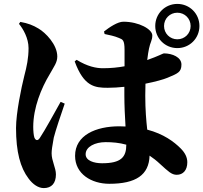

<svg xmlns="http://www.w3.org/2000/svg" viewBox="-20 -889 1040 982"><path d="M887 -643C950 -643 1000 -693 1000 -756C1000 -819 950 -869 887 -869C824 -869 774 -819 774 -756C774 -693 824 -643 887 -643ZM204 73C244 73 266 48 266 3C266 -31 244 -66 244 -105C244 -120 247 -141 255 -185C264 -221 292 -304 311 -359L290 -368C262 -318 209 -221 184 -184C174 -168 163 -169 156 -185C152 -196 150 -220 150 -240C150 -338 191 -438 234 -509C256 -549 273 -569 273 -600C273 -661 213 -722 177 -743C149 -760 123 -770 84 -777L77 -767C98 -742 126 -694 126 -643C126 -592 117 -549 104 -500C89 -440 62 -311 62 -234C62 -112 84 -31 126 24C148 54 176 73 204 73ZM887 -688C849 -688 819 -718 819 -756C819 -794 849 -824 887 -824C925 -824 955 -794 955 -756C955 -718 925 -688 887 -688ZM531 -440C559 -440 587 -442 616 -445V-402C616 -349 619 -291 622 -242L590 -243C471 -243 364 -198 364 -92C364 1 448 51 539 51C675 51 742 6 745 -93C763 -81 781 -67 799 -50C840 -13 857 5 884 5C916 5 938 -18 938 -59C938 -84 927 -107 904 -130C870 -164 817 -204 733 -226C728 -272 723 -327 723 -400L724 -461C775 -471 817 -483 836 -491C889 -513 908 -520 908 -559C908 -596 862 -616 818 -616C814 -616 790 -602 733 -582C736 -607 739 -627 742 -640C748 -672 759 -682 759 -708C759 -739 691 -778 611 -778C582 -778 540 -750 512 -728L515 -715C538 -710 565 -705 588 -695C607 -687 617 -686 617 -633V-550C584 -544 548 -540 506 -540C472 -540 427 -549 372 -583L362 -575C409 -446 465 -440 531 -440ZM626 -149C626 -85 599 -54 502 -54C461 -54 418 -67 418 -100C418 -139 467 -162 520 -162C555 -162 590 -159 626 -149Z"/></svg>

Font: GenKiMin2 TW H
Style: Regular
Weight: 900
Version: Version 2.100;PS 2.1;hotconv 16.6.51;makeotf.lib2.5.65220 DE